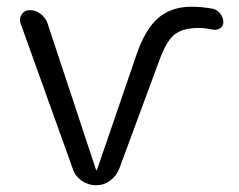

<svg xmlns="http://www.w3.org/2000/svg" viewBox="-20 -550 709 570"><path d="M196 -49 41 -481Q36 -495 44.5 -507.5Q53 -520 68 -520Q86 -520 100.5 -509Q115 -498 121 -481L265 -46Q265 -45 266 -45Q268 -45 268 -46L384 -384Q410 -462 449 -496Q488 -530 548 -530Q580 -530 612 -524Q625 -521 634 -509.5Q643 -498 643 -484Q643 -472 633.5 -466Q624 -460 612 -462Q588 -467 570 -467Q522 -467 497.5 -447Q473 -427 452 -368L334 -49Q325 -27 306.5 -13.5Q288 0 265 0Q242 0 222.5 -13.5Q203 -27 196 -49Z"/></svg>

Font: Rounded Mplus 1c
Style: Regular
Weight: 400
Version: Version 1.059.20150529